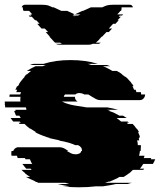

<svg xmlns="http://www.w3.org/2000/svg" viewBox="-29 -785 679 815"><path d="M620 -89H579Q573 -79 565 -69H583Q582 -67 579 -64H535Q531 -60 527.5 -56.5Q524 -53 519 -49H518Q513 -45 507.5 -41.5Q502 -38 496 -34H478Q469 -28 458 -23.5Q447 -19 436 -14H432Q429 -13 425.5 -12Q422 -11 417 -9H531Q527 -8 522.5 -7Q518 -6 513 -4H463Q450 -1 436 1.5Q422 4 407 6H377Q361 8 343 9Q325 10 305 10Q286 10 269.5 9Q253 8 238 6H267Q253 4 240 1.5Q227 -1 215 -4H265L248 -9H134Q131 -11 127.5 -12Q124 -13 120 -14H123Q112 -19 101.5 -24Q91 -29 81 -34H99Q93 -38 87.5 -41.5Q82 -45 77 -49H79Q74 -53 70 -56.5Q66 -60 62 -64H105Q104 -66 103 -67Q102 -68 101 -69H82Q78 -74 74 -79Q70 -84 66 -89H108Q104 -94 102 -99.5Q100 -105 98 -109H79Q77 -113 77 -114H46L43 -124H20Q19 -127 19 -133Q19 -141 20 -144H27Q32 -156 43 -159H41Q43 -160 48 -160H226Q227 -160 228.5 -159.5Q230 -159 231 -159H233Q241 -157 247.5 -153Q254 -149 261 -144H255Q263 -139 272 -134.5Q281 -130 293 -130Q301 -130 308 -133.5Q315 -137 316 -144H319V-145Q319 -154 315 -159Q311 -165 302 -169H290Q280 -174 263.5 -179Q247 -184 218 -189H227L211 -192Q203 -194 195 -195.5Q187 -197 179 -199H183L166 -204H168Q155 -208 143 -213Q131 -218 120 -224H124L100 -239H98Q91 -244 85.5 -249Q80 -254 75 -259H54Q53 -261 52 -262Q51 -263 50 -264H59Q56 -267 55 -269H27L16 -284H59L53 -294H39Q34 -305 31 -314H37Q37 -316 36.5 -317Q36 -318 36 -319H83Q83 -323 81 -329H-7Q-7 -333 -7.5 -336.5Q-8 -340 -9 -344H-8L-9 -354H58Q57 -356 57 -359Q57 -363 57.5 -366.5Q58 -370 58 -374H11L12 -384H57L60 -394H40Q41 -396 42 -399Q43 -402 44 -404H36Q38 -408 40 -411.5Q42 -415 43 -419H47L53 -429H52Q54 -433 57 -436.5Q60 -440 63 -444Q66 -448 69 -451.5Q72 -455 76 -459H74L79 -464H78Q79 -466 80.5 -467Q82 -468 83 -469H85L97 -479Q99 -481 100.5 -482Q102 -483 104 -484H85Q102 -495 122 -504H153Q156 -506 159 -507Q162 -508 166 -509H98Q102 -511 105.5 -512Q109 -513 113 -514H156Q181 -522 209.5 -526Q238 -530 270 -530Q303 -530 332 -526Q361 -522 386 -514H343Q347 -513 350.5 -512Q354 -511 358 -509H425L439 -504H408Q419 -500 429 -494.5Q439 -489 448 -484H467L475 -479H476Q480 -477 483.5 -474Q487 -471 490 -469H489L495 -464H496L502 -459H504Q513 -452 519 -444Q527 -437 531 -429H532L538 -419H533Q535 -415 537 -411.5Q539 -408 540 -404H547L550 -394H569L570 -387V-384H587Q587 -380 585 -374Q578 -360 565 -360H397Q387 -360 378.5 -364.5Q370 -369 362 -374Q355 -379 346 -384H329Q319 -390 307 -390Q297 -390 291 -384H247Q242 -379 242 -374H289Q289 -369 291 -364Q293 -359 300 -354H234Q239 -352 245 -349Q251 -346 260 -344H259Q271 -340 289.5 -337Q308 -334 333 -330Q335 -330 336.5 -329.5Q338 -329 339 -329H427Q439 -327 450.5 -324.5Q462 -322 472 -319H425Q429 -318 432.5 -317Q436 -316 440 -314H434Q447 -310 457.5 -305Q468 -300 478 -294H493L509 -284H466Q471 -280 476 -276.5Q481 -273 485 -269H513L518 -264H509L514 -259H534Q545 -248 550 -239H552Q555 -235 557 -231.5Q559 -228 561 -224H557Q559 -219 561.5 -214Q564 -209 565 -204H562L564 -199H560Q561 -197 561 -194Q561 -191 562 -189H553Q556 -179 556 -169H569V-162Q569 -158 568.5 -153.5Q568 -149 568 -144H565Q564 -139 563.5 -134Q563 -129 561 -124H584Q584 -119 581 -114H613Q611 -110 611 -109H630Q628 -104 625.5 -99Q623 -94 620 -89ZM480 -736 469 -724H494L489 -719H479L475 -714H484L470 -699H475L461 -684H451L433 -664H447L433 -649H423L404 -629H402L389 -614L378 -604H399Q397 -603 395 -601.5Q393 -600 391 -599H365Q357 -595 346 -595H226Q215 -595 207 -599H234Q232 -600 230 -601.5Q228 -603 226 -604H205Q203 -606 200 -608.5Q197 -611 195 -614L181 -629H183L165 -649H175L161 -664H147L129 -684H139L125 -699H120L106 -714H97L93 -719H104L100 -724H108L97 -736Q95 -738 95 -739H71Q68 -744 68 -749V-754H63Q66 -765 79 -765H145Q155 -765 165 -764Q175 -763 185 -758L194 -754H199L231 -739H256L288 -724H280L291 -719H279L286 -716L292 -719H302L313 -724H289L321 -739H324L357 -754H405L414 -758Q425 -763 434.5 -764Q444 -765 454 -765H520Q533 -765 535 -754H487V-749Q487 -745 485 -739H482Q482 -738 480 -736Z"/></svg>

Font: Rubik Glitch
Style: Regular
Weight: 400
Designer: Hubert and Fischer, NaN
Foundry: Hubert and Fischer, NaN
Version: Version 2.200